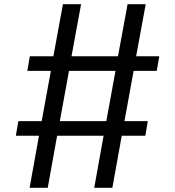

<svg xmlns="http://www.w3.org/2000/svg" viewBox="-20 -825 840 921"><path d="M432 76 477 -174H254L209 76H122L167 -174H56L68 -244H180L224 -485H111L123 -555H236L282 -805H369L323 -555H546L592 -805H679L633 -555H744L732 -485H621L577 -244H689L677 -174H564L519 76ZM311 -485 267 -244H490L534 -485Z"/></svg>

Font: Sintony
Style: Regular
Weight: 400
Version: Version 001.001